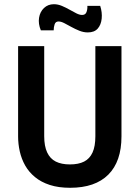

<svg xmlns="http://www.w3.org/2000/svg" viewBox="-20 -879 663 912"><path d="M313 13Q258 13 216.5 -0.5Q175 -14 146 -38Q117 -62 99.5 -93Q82 -124 74 -159.5Q66 -195 66 -231V-660H190V-232Q190 -185 204 -155Q218 -125 245 -111.5Q272 -98 312 -98Q353 -98 379.5 -111.5Q406 -125 419.5 -154.5Q433 -184 433 -232V-660H557V-231Q557 -112 494.5 -49.5Q432 13 313 13ZM397 -725Q377 -725 357 -733Q337 -741 319 -751Q301 -761 285.5 -769Q270 -777 258 -777Q244 -777 239.5 -763.5Q235 -750 235 -735H174Q161 -766 165.5 -794.5Q170 -823 189 -841Q208 -859 236 -859Q255 -859 274 -851Q293 -843 310.5 -833Q328 -823 343 -815.5Q358 -808 370 -808Q386 -808 391 -822Q396 -836 395 -851H456Q466 -820 463 -790.5Q460 -761 444 -743Q428 -725 397 -725Z"/></svg>

Font: Bricolage Grotesque SemiCondensed SemiBold
Style: Regular
Weight: 600
Width: 4
Designer: Mathieu Triay
Foundry: Atelier Triay
Version: Version 1.001;gftools[0.9.33.dev8+g029e19f]